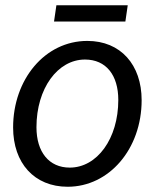

<svg xmlns="http://www.w3.org/2000/svg" viewBox="-20 -700 590 732"><path d="M238 12C396 12 520 -132 520 -318C520 -453 440 -544 313 -544C151 -544 30 -397 30 -214C30 -78 111 12 238 12ZM246 -61C167 -61 119 -120 119 -215C119 -363 200 -473 304 -473C384 -473 431 -414 431 -319C431 -171 350 -61 246 -61ZM186 -618H458L467 -680H195Z"/></svg>

Font: Ronzino Oblique
Style: Italic
Weight: 400
Italic angle: -8°
Designer: Nunzio Mazzaferro
Foundry: Collletttivo
Version: Version 1.000;Glyphs 3.3 (3337)